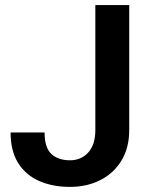

<svg xmlns="http://www.w3.org/2000/svg" viewBox="-20 -731 597 761"><path d="M357.9 -215.8V-710.9H492.2V-215.8Q492.2 -145 461.4 -94.5Q430.7 -43.9 377.4 -17.1Q324.2 9.8 257.3 9.8Q189 9.8 135.7 -13.4Q82.5 -36.6 52.2 -84.5Q22 -132.3 22 -206.1H156.7Q156.7 -145.5 183.8 -120.6Q210.9 -95.7 257.3 -95.7Q302.2 -95.7 330.1 -127Q357.9 -158.2 357.9 -215.8Z"/></svg>

Font: Vazirmatn UI FD SemiBold
Style: Regular
Weight: 600
Designer: Saber Rastikerdar
Foundry: Saber Rastikerdar
Version: Version 33.003